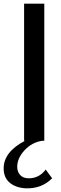

<svg xmlns="http://www.w3.org/2000/svg" viewBox="-62 -770 332 1050"><path d="M223.1 205.1Q165 263.2 78.1 259.8Q23.9 256.8 -9 229Q-42 201.2 -42 150.9Q-42 61 74.2 0H69.8V-750H180.2V0H168Q111.8 8.8 72 52Q32.2 95.2 32.2 142.1Q32.2 169.9 48.6 187.5Q64.9 205.1 95.2 205.1Q152.3 205.1 188 157.2Z"/></svg>

Font: Oakes Grotesk
Style: Medium
Weight: 500
Designer: Samuel Oakes
Foundry: Samuel Oakes
Version: Version 1.0 | wf-rip DC20170320